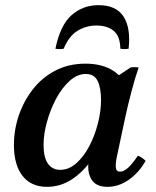

<svg xmlns="http://www.w3.org/2000/svg" viewBox="-20 -710 605 745"><path d="M397 15Q350 15 333 -17Q316 -49 326 -95L341 -164L381 -248L388 -382L486 -448Q502 -451 518 -448Q504 -408 490.5 -356.5Q477 -305 468 -264L433 -100Q428 -75 429.5 -59.5Q431 -44 446 -44Q460 -44 476.5 -58.5Q493 -73 515 -106Q524 -102 531 -97.5Q538 -93 545 -86Q520 -41 480.5 -13Q441 15 397 15ZM162 15Q101 15 67.5 -27.5Q34 -70 34 -148Q34 -206 53 -262Q72 -318 107.5 -363.5Q143 -409 194.5 -436Q246 -463 312 -463Q376 -463 418.5 -436Q461 -409 473 -363L409 -320Q409 -261 390.5 -202Q372 -143 338 -93.5Q304 -44 259.5 -14.5Q215 15 162 15ZM214 -51Q247 -51 276 -76.5Q305 -102 326.5 -143Q348 -184 360 -231.5Q372 -279 372 -322Q372 -368 359 -395.5Q346 -423 313 -423Q280 -423 250 -396Q220 -369 197.5 -326.5Q175 -284 162 -236.5Q149 -189 149 -148Q149 -99 166 -75Q183 -51 214 -51ZM227 -521Q211 -518 195 -521Q214 -613 258 -651.5Q302 -690 362 -690Q431 -690 459.5 -645.5Q488 -601 479 -521Q463 -518 447 -521Q446 -570 421 -590.5Q396 -611 354 -611Q315 -611 281.5 -591Q248 -571 227 -521Z"/></svg>

Font: Poltawski Nowy Medium
Style: Italic
Weight: 500
Italic angle: -12°
Version: Version 1.001;gftools[0.9.25]